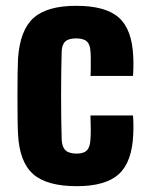

<svg xmlns="http://www.w3.org/2000/svg" viewBox="-20 -630 508 660"><path d="M42 -168Q41 -185 40.5 -220.5Q40 -256 40 -297.5Q40 -339 40.5 -375Q41 -411 42 -430Q49 -527 95.5 -568.5Q142 -610 242 -610Q343 -610 388.5 -569.5Q434 -529 438 -436Q439 -420 438.5 -397Q438 -374 437 -369H291Q292 -378 292 -395.5Q292 -413 292 -429.5Q292 -446 291 -453Q290 -477 278.5 -487.5Q267 -498 242 -498Q216 -498 204.5 -487.5Q193 -477 192 -453Q190 -382 190 -302Q190 -222 192 -152Q193 -125 205 -113.5Q217 -102 244 -102Q268 -102 279 -113.5Q290 -125 291 -152Q293 -177 291 -233H437Q438 -228 438.5 -206.5Q439 -185 438 -168Q434 -73 388.5 -31.5Q343 10 244 10Q141 10 94 -31.5Q47 -73 42 -168Z"/></svg>

Font: Big Shoulders Display Black
Style: Regular
Weight: 900
Designer: Patric King
Foundry: XO Type Co
Version: Version 1.000; ttfautohint (v1.8.2)